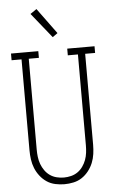

<svg xmlns="http://www.w3.org/2000/svg" viewBox="-63 -1009 626 1058"><g transform="rotate(-5 250.0 -479.5)"><path d="M250 8Q225 8 199.5 2.5Q174 -3 153 -17Q132 -31 116 -51.5Q100 -72 90.5 -95.5Q81 -119 77.5 -144.5Q74 -170 74 -195V-698H19V-735H170V-698H114V-195Q114 -175 116.5 -154.5Q119 -134 126 -115Q133 -96 145 -79Q157 -62 173.5 -50.5Q190 -39 210 -34Q230 -29 250 -29Q270 -29 290 -34Q310 -39 326.5 -50.5Q343 -62 355 -79Q367 -96 374 -115Q381 -134 383.5 -154.5Q386 -175 386 -195V-698H330V-735H481V-698H426V-195Q426 -170 422.5 -144.5Q419 -119 409.5 -95.5Q400 -72 384 -51.5Q368 -31 347 -17Q326 -3 300.5 2.5Q275 8 250 8ZM256 -805 145 -943 180 -967 284 -825Z"/></g></svg>

Font: Iosevka Curly Slab Extralight
Style: Regular
Weight: 200
Monospace: yes
Designer: Belleve Invis
Foundry: Belleve Invis
Version: Version 22.1.2; ttfautohint (v1.8.4)